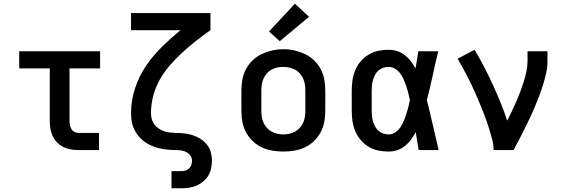

<svg xmlns="http://www.w3.org/2000/svg" viewBox="-20 -805 3040 1030"><path d="M401 0Q380 0 359.5 -3.5Q339 -7 320.5 -16Q302 -25 287 -40Q272 -55 263 -74Q254 -93 250.5 -113.5Q247 -134 247 -155V-438H83V-530H517V-438H353V-155Q353 -144 355.5 -132.5Q358 -121 364 -111.5Q370 -102 380 -97Q390 -92 401 -92H511V0Z M900 205V113H953Q965 113 976 109.5Q987 106 995 98Q1003 90 1006.5 79Q1010 68 1010 56Q1010 42 1001 29.5Q992 17 979 10.5Q966 4 951 2Q936 0 921.5 0Q907 0 892.5 -1Q878 -2 863.5 -4Q849 -6 834.5 -9.5Q820 -13 806.5 -18Q793 -23 779.5 -30Q766 -37 754.5 -45.5Q743 -54 732.5 -64.5Q722 -75 714 -87Q706 -99 699.5 -112.5Q693 -126 689.5 -140Q686 -154 684.5 -169Q683 -184 683 -198Q683 -265 704 -330Q725 -395 762.5 -450.5Q800 -506 848 -553Q896 -600 948 -643H683V-735H1109V-643Q1070 -616 1032.5 -586.5Q995 -557 960 -525Q925 -493 893.5 -457Q862 -421 838.5 -380Q815 -339 802.5 -292.5Q790 -246 790 -198Q790 -182 794 -166.5Q798 -151 807.5 -138Q817 -125 830.5 -116Q844 -107 859 -101.5Q874 -96 890 -94.5Q906 -93 922 -92Q945 -92 968 -89.5Q991 -87 1013 -80Q1035 -73 1055 -60.5Q1075 -48 1089.5 -30Q1104 -12 1110.5 10.5Q1117 33 1117 56Q1117 77 1112.5 98Q1108 119 1097.5 137Q1087 155 1070.5 168.5Q1054 182 1035 190.5Q1016 199 995 202Q974 205 953 205Z M1500 8Q1470 8 1440.5 3Q1411 -2 1384.5 -14.5Q1358 -27 1336 -48Q1314 -69 1300 -95Q1286 -121 1280.5 -150.5Q1275 -180 1275 -210V-320Q1275 -350 1280.5 -379.5Q1286 -409 1300 -435Q1314 -461 1336 -482Q1358 -503 1385 -515.5Q1412 -528 1441 -534.5Q1470 -541 1500 -541Q1530 -541 1559 -534.5Q1588 -528 1615 -515.5Q1642 -503 1664 -482Q1686 -461 1700 -435Q1714 -409 1719.5 -379.5Q1725 -350 1725 -320V-210Q1725 -180 1719.5 -150.5Q1714 -121 1700 -95Q1686 -69 1664 -48Q1642 -27 1615.5 -14.5Q1589 -2 1559.5 3Q1530 8 1500 8ZM1500 -84Q1516 -84 1532.5 -87.5Q1549 -91 1563 -99Q1577 -107 1588 -119Q1599 -131 1606 -146Q1613 -161 1615.5 -177.5Q1618 -194 1618 -210V-320Q1618 -336 1615.5 -352.5Q1613 -369 1606 -384Q1599 -399 1588 -411.5Q1577 -424 1562.5 -431.5Q1548 -439 1531.5 -442.5Q1515 -446 1498 -446Q1482 -446 1466 -442.5Q1450 -439 1436 -431Q1422 -423 1411 -410.5Q1400 -398 1393.5 -383Q1387 -368 1384.5 -352Q1382 -336 1382 -320V-210Q1382 -194 1384.5 -177.5Q1387 -161 1394 -146Q1401 -131 1412 -119Q1423 -107 1437 -99Q1451 -91 1467.5 -87.5Q1484 -84 1500 -84ZM1481 -584 1423 -636 1562 -785 1638 -715Z M2065 8Q2037 8 2009.5 2.5Q1982 -3 1958 -17.5Q1934 -32 1915.5 -53.5Q1897 -75 1886 -101Q1875 -127 1871 -154.5Q1867 -182 1867 -210V-320Q1867 -348 1871 -375.5Q1875 -403 1886 -429Q1897 -455 1915.5 -476.5Q1934 -498 1958 -512.5Q1982 -527 2009.5 -532.5Q2037 -538 2065 -538Q2088 -538 2110.5 -531Q2133 -524 2151.5 -509.5Q2170 -495 2184 -476.5Q2198 -458 2209 -438Q2213 -461 2217 -484Q2221 -507 2224 -530H2331Q2315 -465 2301 -399Q2287 -333 2270 -268Q2287 -201 2302 -134Q2317 -67 2333 0H2226Q2222 -24 2218 -48Q2214 -72 2210 -96Q2199 -75 2185 -56Q2171 -37 2152.5 -22Q2134 -7 2111.5 0.5Q2089 8 2065 8ZM2065 -84Q2085 -84 2101.5 -95.5Q2118 -107 2128.5 -123Q2139 -139 2146.5 -157Q2154 -175 2160 -193.5Q2166 -212 2170.5 -230.5Q2175 -249 2179 -268Q2175 -287 2170.5 -305Q2166 -323 2160 -341Q2154 -359 2146.5 -376.5Q2139 -394 2128 -409.5Q2117 -425 2100.5 -435.5Q2084 -446 2065 -446Q2051 -446 2036.5 -441.5Q2022 -437 2011 -427.5Q2000 -418 1993 -405Q1986 -392 1981.5 -378Q1977 -364 1975.5 -349.5Q1974 -335 1974 -320V-210Q1974 -195 1975.5 -180.5Q1977 -166 1981.5 -152Q1986 -138 1993 -125Q2000 -112 2011 -102.5Q2022 -93 2036.5 -88.5Q2051 -84 2065 -84Z M2628 0Q2628 -27 2621.5 -52.5Q2615 -78 2607.5 -103.5Q2600 -129 2591 -154Q2582 -179 2572.5 -203.5Q2563 -228 2552.5 -252.5Q2542 -277 2531.5 -301.5Q2521 -326 2509.5 -350Q2498 -374 2486 -397.5Q2474 -421 2461 -444Q2448 -467 2435 -490L2526 -538Q2553 -493 2577 -446.5Q2601 -400 2623 -352Q2645 -304 2665 -255.5Q2685 -207 2701 -157Q2714 -183 2726 -208.5Q2738 -234 2749.5 -260Q2761 -286 2771 -312.5Q2781 -339 2789.5 -366Q2798 -393 2804 -421Q2810 -449 2810 -477V-530H2917V-477Q2917 -445 2910 -413.5Q2903 -382 2893.5 -351Q2884 -320 2872.5 -290Q2861 -260 2848.5 -230.5Q2836 -201 2822.5 -172Q2809 -143 2794.5 -114Q2780 -85 2765 -56.5Q2750 -28 2735 0Z"/></svg>

Font: Iosevka Curly SmBdEx
Style: Regular
Weight: 600
Width: 7
Monospace: yes
Designer: Belleve Invis
Foundry: Belleve Invis
Version: Version 11.1.0; ttfautohint (v1.8.3)